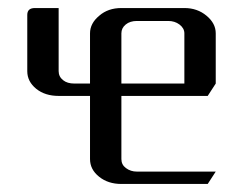

<svg xmlns="http://www.w3.org/2000/svg" viewBox="-20 -458 605 478"><path d="M47.9 -280.8V-420.9Q47.9 -438 66.9 -438H126V-280.8Q126 -267.1 137.2 -258.3Q147.5 -250 165 -250H204.1V-375Q204.1 -399.9 227.1 -418.9Q249 -438 282.2 -438H439Q471.2 -438 494.1 -418.9Q517.1 -399.9 517.1 -375V-250L497.1 -219.2H282.2V-62Q282.2 -47.9 293.5 -39.6Q305.2 -30.8 320.8 -30.8H517.1L497.1 0H282.2Q249 0 226.6 -18.1Q204.1 -36.1 204.1 -62V-219.2H126Q92.3 -219.2 70.3 -236.8Q47.9 -254.9 47.9 -280.8ZM282.2 -250H439V-375Q439 -387.7 426.8 -397Q415 -405.8 398.9 -405.8H320.8Q303.7 -405.8 293 -397Q282.2 -388.2 282.2 -375Z"/></svg>

Font: Hhenum
Style: Regular
Weight: 400
Designer: T. Christopher White
Version: Version 1.0